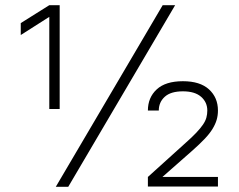

<svg xmlns="http://www.w3.org/2000/svg" viewBox="-20 -720 920 740"><path d="M607 -700H655L243 0H195ZM60 -631 170 -700H210V-300H170V-655L60 -585ZM550 -38 695 -169Q720 -191 736.5 -208.5Q753 -226 762.5 -240Q772 -254 775.5 -267Q779 -280 779 -294Q779 -326 755 -347Q731 -368 685 -368Q638 -368 615 -347Q592 -326 592 -294H550Q550 -344 584 -375.5Q618 -407 685 -407Q751 -407 785.5 -375.5Q820 -344 820 -294Q820 -275 815 -258Q810 -241 799 -223Q788 -205 769 -185Q750 -165 723 -141L606 -38H820V-1H550Z"/></svg>

Font: PT Root UI Web Light
Style: Regular
Weight: 300
Designer: Vitaly Kuzmin
Foundry: ParaType Ltd.
Version: Version 1.000W